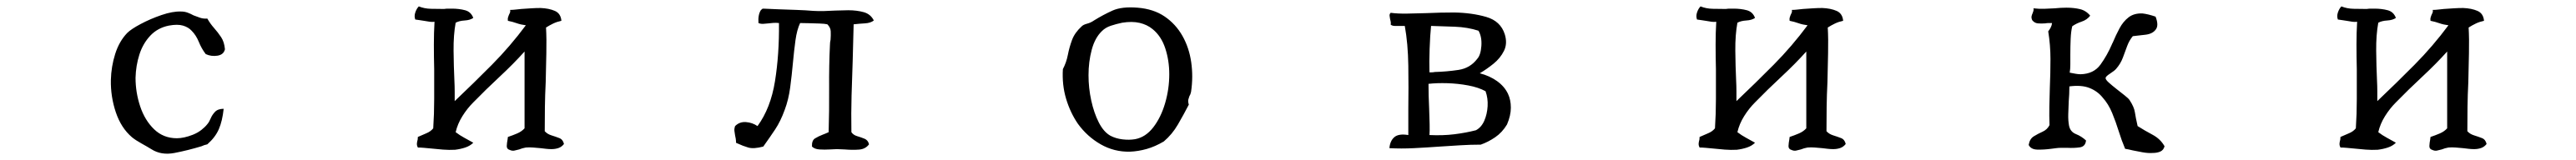

<svg xmlns="http://www.w3.org/2000/svg" viewBox="-20 -509 8040 500"><path d="M682 -355Q678 -338 658.5 -335Q639 -332 622 -340Q609 -357 600.5 -378Q592 -399 578 -413Q568 -424 551 -429Q534 -434 507 -429Q472 -422 449 -397.5Q426 -373 415 -338.5Q404 -304 403 -266Q403 -220 417.5 -176.5Q432 -133 461 -105Q490 -77 532 -77Q554 -77 582 -88Q597 -94 608.5 -103Q620 -112 627 -121Q633 -128 637.5 -139Q642 -150 651 -159.5Q660 -169 678 -169Q674 -131 663 -105.5Q652 -80 627 -58Q622 -57 617.5 -55.5Q613 -54 609 -52Q566 -39 524.5 -31Q483 -23 452 -43Q439 -51 421 -61Q403 -71 392 -80Q358 -109 341.5 -158Q325 -207 326 -259Q327 -301 339.5 -340.5Q352 -380 377 -406Q389 -418 419 -434Q449 -450 484 -462Q519 -474 545 -473Q556 -473 565.5 -469.5Q575 -466 584 -461Q594 -457 604.5 -453.5Q615 -450 627 -451Q636 -435 648 -421.5Q660 -408 670 -393Q680 -378 682 -355Z M1740 -59Q1733 -50 1723 -46.5Q1713 -43 1701 -43Q1693 -43 1684 -44Q1675 -45 1667 -46Q1655 -47 1643.5 -48Q1632 -49 1621 -48Q1615 -47 1610 -45.5Q1605 -44 1600 -42Q1592 -40 1585.5 -38.5Q1579 -37 1572 -40Q1561 -43 1561.5 -53Q1562 -63 1564 -73Q1565 -79 1565 -81Q1580 -86 1594 -92Q1608 -98 1617 -108V-348Q1583 -310 1539.5 -269.5Q1496 -229 1457 -189Q1438 -170 1423 -146Q1408 -122 1402 -96Q1415 -86 1429 -78.5Q1443 -71 1457 -63Q1447 -53 1432 -48Q1417 -43 1400 -41Q1382 -40 1362.5 -41.5Q1343 -43 1325 -45Q1314 -46 1303.5 -47Q1293 -48 1284 -48Q1281 -54 1281 -58Q1281 -62 1282 -67Q1283 -70 1283.5 -73Q1284 -76 1284 -81Q1297 -87 1310.5 -92.5Q1324 -98 1332 -108Q1335 -153 1335 -200Q1335 -247 1335 -292Q1334 -332 1334 -369.5Q1334 -407 1336 -441Q1330 -440 1321.5 -441Q1313 -442 1303 -444Q1297 -445 1290 -446Q1283 -447 1276 -448Q1272 -458 1276 -470Q1280 -482 1287 -489Q1304 -482 1325 -481.5Q1346 -481 1366 -481Q1372 -482 1378 -482Q1384 -482 1390 -482Q1413 -482 1431.5 -477Q1450 -472 1457 -453Q1447 -446 1430 -445Q1413 -444 1402 -438Q1395 -400 1395.5 -350.5Q1396 -301 1398 -259Q1399 -239 1399 -222Q1399 -205 1399 -193Q1458 -249 1515 -306.5Q1572 -364 1621 -430Q1605 -432 1592.5 -436.5Q1580 -441 1565 -444Q1564 -451 1565.5 -455Q1567 -459 1568 -462Q1570 -466 1571.5 -469.5Q1573 -473 1572 -478Q1579 -478 1588 -479Q1597 -480 1607 -481Q1622 -482 1637 -483Q1652 -484 1667 -484Q1693 -483 1711.5 -475Q1730 -467 1732 -444Q1718 -441 1706.5 -435.5Q1695 -430 1684 -423Q1686 -387 1685 -343Q1684 -299 1683 -252Q1681 -213 1680.5 -174.5Q1680 -136 1680 -99Q1688 -90 1701 -86Q1714 -82 1725.5 -77.5Q1737 -73 1740 -59Z M2707 -445Q2697 -437 2679 -436Q2661 -435 2644 -433Q2643 -404 2642.5 -375.5Q2642 -347 2641 -318Q2639 -265 2637.5 -210Q2636 -155 2637 -96Q2643 -87 2655 -83.5Q2667 -80 2678 -75.5Q2689 -71 2692 -58Q2681 -43 2660.5 -41.5Q2640 -40 2616 -42Q2610 -42 2604 -42.5Q2598 -43 2592 -43Q2586 -43 2580.5 -42.5Q2575 -42 2570 -42Q2553 -41 2537.5 -42Q2522 -43 2514 -51Q2513 -70 2523.5 -76.5Q2534 -83 2547 -88Q2552 -90 2557 -92Q2562 -94 2566 -96Q2568 -161 2567.5 -233.5Q2567 -306 2570 -367Q2570 -372 2570.5 -376.5Q2571 -381 2572 -385Q2573 -399 2572.5 -411Q2572 -423 2562 -433Q2554 -435 2537.5 -435.5Q2521 -436 2504 -436.5Q2487 -437 2477 -437Q2467 -416 2462.5 -383.5Q2458 -351 2454.5 -312.5Q2451 -274 2446 -236Q2441 -198 2429 -166Q2416 -130 2399 -104.5Q2382 -79 2362 -51Q2332 -43 2315 -48Q2298 -53 2281 -61Q2278 -62 2277 -63Q2277 -70 2276 -76Q2275 -82 2274 -86Q2273 -93 2272 -99.5Q2271 -106 2274 -115Q2288 -129 2308 -127.5Q2328 -126 2344 -115Q2385 -171 2398.5 -255Q2412 -339 2411 -437Q2402 -438 2394 -437.5Q2386 -437 2379 -436Q2370 -435 2362 -434.5Q2354 -434 2347 -437Q2346 -450 2348 -460.5Q2350 -471 2355 -478Q2357 -479 2358 -480.5Q2359 -482 2362 -482Q2381 -481 2409 -480Q2437 -479 2466 -478Q2495 -477 2518 -475Q2535 -474 2552.5 -474.5Q2570 -475 2587 -476Q2597 -476 2607 -476.5Q2617 -477 2627 -477Q2654 -477 2675.5 -471Q2697 -465 2707 -445Z M3697 -222Q3696 -218 3695 -215Q3694 -212 3692 -209Q3690 -204 3688.5 -198Q3687 -192 3690 -182Q3674 -151 3656 -120Q3638 -89 3612 -67Q3585 -51 3558.5 -43.5Q3532 -36 3506 -35Q3457 -34 3415 -58Q3373 -82 3344 -122Q3320 -157 3307 -200.5Q3294 -244 3297 -293Q3308 -314 3312.5 -337.5Q3317 -361 3325.5 -384Q3334 -407 3356 -427Q3361 -432 3372.5 -435Q3384 -438 3394 -445Q3423 -463 3452 -476Q3481 -489 3530 -485Q3580 -481 3614.5 -457.5Q3649 -434 3670 -397Q3691 -360 3697.5 -314.5Q3704 -269 3697 -222ZM3629 -277Q3629 -320 3616.5 -358Q3604 -396 3577 -418Q3560 -432 3536.5 -437.5Q3513 -443 3482 -438Q3463 -434 3446.5 -428.5Q3430 -423 3419 -412Q3397 -391 3387 -353.5Q3377 -316 3377 -274Q3377 -234 3385.5 -195Q3394 -156 3409 -126.5Q3424 -97 3445 -85Q3462 -76 3483 -73.5Q3504 -71 3522 -74Q3555 -80 3579 -111Q3603 -142 3616 -186.5Q3629 -231 3629 -277Z M4686 -216Q4695 -197 4695 -172.5Q4695 -148 4683 -120Q4668 -95 4646 -80Q4624 -65 4601 -57Q4569 -57 4537 -55Q4505 -53 4474 -51Q4432 -48 4392.5 -46Q4353 -44 4316 -46Q4318 -69 4331.5 -80.5Q4345 -92 4375 -87Q4375 -106 4375 -126Q4375 -146 4375 -168Q4376 -234 4375 -303.5Q4374 -373 4364 -428Q4360 -428 4356.5 -428Q4353 -428 4349 -428Q4340 -428 4332.5 -428Q4325 -428 4320 -432Q4321 -437 4320 -441.5Q4319 -446 4318 -450Q4317 -455 4316.5 -460Q4316 -465 4320 -469Q4342 -466 4371 -466.5Q4400 -467 4432 -468Q4453 -469 4475 -469.5Q4497 -470 4518 -470Q4574 -469 4618.5 -456Q4663 -443 4676 -402Q4685 -373 4673.5 -350Q4662 -327 4641 -310Q4620 -293 4598 -280Q4629 -272 4652 -255.5Q4675 -239 4686 -216ZM4616 -224Q4594 -236 4562 -242Q4530 -248 4497 -249Q4464 -250 4438 -247Q4438 -230 4438.5 -210Q4439 -190 4440 -170Q4441 -144 4441.5 -121.5Q4442 -99 4441 -87Q4483 -85 4519 -89.5Q4555 -94 4586 -102Q4603 -111 4612 -131.5Q4621 -152 4622.5 -177Q4624 -202 4616 -224ZM4594 -413Q4560 -424 4520 -425.5Q4480 -427 4446 -428Q4443 -399 4441.5 -356.5Q4440 -314 4441 -283Q4445 -283 4449 -283Q4453 -283 4457 -284Q4495 -285 4531.5 -290.5Q4568 -296 4590 -325Q4601 -337 4603 -365.5Q4605 -394 4594 -413Z M5740 -59Q5733 -50 5723 -46.5Q5713 -43 5701 -43Q5693 -43 5684 -44Q5675 -45 5667 -46Q5655 -47 5643.5 -48Q5632 -49 5621 -48Q5615 -47 5610 -45.5Q5605 -44 5600 -42Q5592 -40 5585.5 -38.5Q5579 -37 5572 -40Q5561 -43 5561.5 -53Q5562 -63 5564 -73Q5565 -79 5565 -81Q5580 -86 5594 -92Q5608 -98 5617 -108V-348Q5583 -310 5539.5 -269.5Q5496 -229 5457 -189Q5438 -170 5423 -146Q5408 -122 5402 -96Q5415 -86 5429 -78.5Q5443 -71 5457 -63Q5447 -53 5432 -48Q5417 -43 5400 -41Q5382 -40 5362.5 -41.5Q5343 -43 5325 -45Q5314 -46 5303.5 -47Q5293 -48 5284 -48Q5281 -54 5281 -58Q5281 -62 5282 -67Q5283 -70 5283.5 -73Q5284 -76 5284 -81Q5297 -87 5310.5 -92.5Q5324 -98 5332 -108Q5335 -153 5335 -200Q5335 -247 5335 -292Q5334 -332 5334 -369.5Q5334 -407 5336 -441Q5330 -440 5321.5 -441Q5313 -442 5303 -444Q5297 -445 5290 -446Q5283 -447 5276 -448Q5272 -458 5276 -470Q5280 -482 5287 -489Q5304 -482 5325 -481.5Q5346 -481 5366 -481Q5372 -482 5378 -482Q5384 -482 5390 -482Q5413 -482 5431.5 -477Q5450 -472 5457 -453Q5447 -446 5430 -445Q5413 -444 5402 -438Q5395 -400 5395.5 -350.5Q5396 -301 5398 -259Q5399 -239 5399 -222Q5399 -205 5399 -193Q5458 -249 5515 -306.5Q5572 -364 5621 -430Q5605 -432 5592.5 -436.5Q5580 -441 5565 -444Q5564 -451 5565.5 -455Q5567 -459 5568 -462Q5570 -466 5571.5 -469.5Q5573 -473 5572 -478Q5579 -478 5588 -479Q5597 -480 5607 -481Q5622 -482 5637 -483Q5652 -484 5667 -484Q5693 -483 5711.5 -475Q5730 -467 5732 -444Q5718 -441 5706.5 -435.5Q5695 -430 5684 -423Q5686 -387 5685 -343Q5684 -299 5683 -252Q5681 -213 5680.5 -174.5Q5680 -136 5680 -99Q5688 -90 5701 -86Q5714 -82 5725.5 -77.5Q5737 -73 5740 -59Z M6735 -52Q6732 -40 6722 -35.5Q6712 -31 6698 -31Q6684 -30 6667 -33Q6650 -36 6636 -39Q6629 -41 6623 -42Q6617 -43 6612 -44Q6601 -70 6592 -99Q6583 -128 6571.5 -156Q6560 -184 6542 -204Q6526 -224 6501 -234Q6476 -244 6438 -239Q6438 -227 6437.5 -215Q6437 -203 6436 -192Q6435 -171 6434.5 -151.5Q6434 -132 6437 -116Q6441 -97 6458.5 -90Q6476 -83 6490 -70Q6488 -51 6470.5 -48.5Q6453 -46 6432 -47Q6427 -47 6421.5 -47Q6416 -47 6411 -47Q6404 -47 6396.5 -46Q6389 -45 6381 -44Q6358 -41 6338 -41.5Q6318 -42 6311 -56Q6314 -75 6327 -83Q6340 -91 6354.5 -97.5Q6369 -104 6376 -118Q6375 -147 6375.5 -176.5Q6376 -206 6377 -234Q6379 -280 6379 -324Q6379 -368 6372 -411Q6376 -416 6379.5 -422.5Q6383 -429 6384 -437Q6378 -437 6373 -437Q6368 -437 6363 -436Q6350 -435 6339.5 -436Q6329 -437 6322 -446Q6319 -453 6320 -458Q6321 -463 6323 -467Q6324 -470 6325.5 -474Q6327 -478 6326 -483Q6343 -481 6359.5 -481.5Q6376 -482 6392 -483Q6402 -484 6411 -484.5Q6420 -485 6429 -485Q6452 -485 6471 -480.5Q6490 -476 6503 -460Q6493 -447 6476.5 -441.5Q6460 -436 6447 -427Q6443 -411 6442 -387Q6441 -363 6441 -339Q6441 -323 6441 -308Q6441 -293 6439 -282Q6449 -280 6457.5 -278.5Q6466 -277 6473 -277Q6514 -278 6535 -307Q6556 -336 6571 -371Q6571 -372 6573 -375Q6583 -399 6594.5 -420.5Q6606 -442 6623 -455Q6640 -468 6666 -467Q6684 -465 6707 -457Q6718 -429 6707 -416Q6697 -403 6675.5 -400.5Q6654 -398 6636 -396Q6625 -383 6618.5 -365.5Q6612 -348 6605 -329Q6598 -310 6584 -294Q6579 -288 6565 -279Q6551 -270 6551 -265Q6551 -260 6561 -251Q6571 -242 6585 -231Q6599 -220 6611 -210.5Q6623 -201 6626 -196Q6640 -175 6642.5 -158Q6645 -141 6651 -115Q6673 -101 6697.5 -88Q6722 -75 6735 -52Z M7740 -59Q7733 -50 7723 -46.5Q7713 -43 7701 -43Q7693 -43 7684 -44Q7675 -45 7667 -46Q7655 -47 7643.5 -48Q7632 -49 7621 -48Q7615 -47 7610 -45.5Q7605 -44 7600 -42Q7592 -40 7585.5 -38.5Q7579 -37 7572 -40Q7561 -43 7561.5 -53Q7562 -63 7564 -73Q7565 -79 7565 -81Q7580 -86 7594 -92Q7608 -98 7617 -108V-348Q7583 -310 7539.5 -269.5Q7496 -229 7457 -189Q7438 -170 7423 -146Q7408 -122 7402 -96Q7415 -86 7429 -78.5Q7443 -71 7457 -63Q7447 -53 7432 -48Q7417 -43 7400 -41Q7382 -40 7362.5 -41.5Q7343 -43 7325 -45Q7314 -46 7303.5 -47Q7293 -48 7284 -48Q7281 -54 7281 -58Q7281 -62 7282 -67Q7283 -70 7283.5 -73Q7284 -76 7284 -81Q7297 -87 7310.5 -92.5Q7324 -98 7332 -108Q7335 -153 7335 -200Q7335 -247 7335 -292Q7334 -332 7334 -369.5Q7334 -407 7336 -441Q7330 -440 7321.5 -441Q7313 -442 7303 -444Q7297 -445 7290 -446Q7283 -447 7276 -448Q7272 -458 7276 -470Q7280 -482 7287 -489Q7304 -482 7325 -481.5Q7346 -481 7366 -481Q7372 -482 7378 -482Q7384 -482 7390 -482Q7413 -482 7431.5 -477Q7450 -472 7457 -453Q7447 -446 7430 -445Q7413 -444 7402 -438Q7395 -400 7395.5 -350.5Q7396 -301 7398 -259Q7399 -239 7399 -222Q7399 -205 7399 -193Q7458 -249 7515 -306.5Q7572 -364 7621 -430Q7605 -432 7592.5 -436.5Q7580 -441 7565 -444Q7564 -451 7565.5 -455Q7567 -459 7568 -462Q7570 -466 7571.5 -469.5Q7573 -473 7572 -478Q7579 -478 7588 -479Q7597 -480 7607 -481Q7622 -482 7637 -483Q7652 -484 7667 -484Q7693 -483 7711.5 -475Q7730 -467 7732 -444Q7718 -441 7706.5 -435.5Q7695 -430 7684 -423Q7686 -387 7685 -343Q7684 -299 7683 -252Q7681 -213 7680.5 -174.5Q7680 -136 7680 -99Q7688 -90 7701 -86Q7714 -82 7725.5 -77.5Q7737 -73 7740 -59Z"/></svg>

Font: Yuji Mai
Style: Regular
Weight: 400
Designer: Kataoka Yuji
Foundry: Kinuta Font Factory
Version: Version 3.002